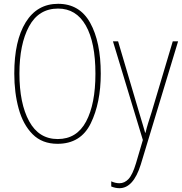

<svg xmlns="http://www.w3.org/2000/svg" viewBox="-20 -745 958 1008"><path d="M285 -725Q175 -725 115 -628Q55 -531 55 -359Q55 -258 78 -174.5Q101 -91 151 -40.5Q201 10 282 10Q404 10 456.5 -97.5Q509 -205 509 -358Q509 -525 453.5 -625Q398 -725 285 -725ZM285 -700Q380 -700 430.5 -611Q481 -522 481 -358Q481 -199 432 -107Q383 -15 283 -15Q184 -15 133 -108.5Q82 -202 82 -359Q82 -513 132.5 -606.5Q183 -700 285 -700ZM730 -10 694 112Q676 172 655 194.5Q634 217 607 217Q586 217 564 207V234Q586 243 607 243Q680 243 719 119L915 -528H887L776 -156Q766 -125 758 -99.5Q750 -74 744 -48H742Q738 -64 731 -86Q724 -108 710 -156L600 -528H573Z"/></svg>

Font: Noto Sans Display SemiCondensed Thin
Style: Regular
Weight: 250
Width: 4
Designer: Monotype Design team
Foundry: Monotype Imaging Inc.
Version: 1.000